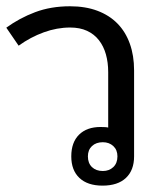

<svg xmlns="http://www.w3.org/2000/svg" viewBox="-20 -580 525 609"><path d="M258.8 -84Q258.8 -62.5 271.7 -50Q284.7 -37.6 306.2 -37.6Q326.2 -37.6 339.4 -50Q352.5 -62.5 352.5 -84Q352.5 -104.5 339.4 -116.7Q326.2 -128.9 306.2 -128.9Q284.7 -128.9 271.7 -116.7Q258.8 -104.5 258.8 -84ZM206.1 -84Q206.1 -128.4 230.7 -152.8Q255.4 -177.2 298.8 -177.2Q305.2 -177.2 313 -176.8Q320.8 -176.3 323.2 -175.3V-351.1Q323.2 -381.8 315.9 -407.7Q308.6 -433.6 293.7 -452.6Q278.8 -471.7 256.1 -482.2Q233.4 -492.7 202.6 -492.7Q160.6 -492.7 118.9 -477.5Q77.1 -462.4 39.1 -435.1L0 -492.2Q41.5 -522.5 91.3 -541.3Q141.1 -560.1 202.1 -560.1Q251 -560.1 288.8 -545.9Q326.7 -531.7 352.5 -505.4Q378.4 -479 391.8 -441.4Q405.3 -403.8 405.3 -356.9V-84Q405.3 -40 379.4 -15.6Q353.5 8.8 305.2 8.8Q257.8 8.8 231.9 -15.6Q206.1 -40 206.1 -84Z"/></svg>

Font: Noto Sans Southeast Asian
Style: Regular
Weight: 400
Designer: Monotype Design Team
Foundry: Monotype Imaging Inc.
Version: Version 1.06 uh; ttfautohint (v1.4.1)